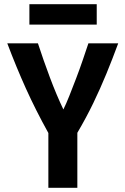

<svg xmlns="http://www.w3.org/2000/svg" viewBox="-20 -901 600 921"><path d="M212 0V-263Q151 -373 104.5 -476Q58 -579 15 -693H162Q188 -613 219.5 -529Q251 -445 284 -376Q297 -402 312.5 -441Q328 -480 345 -524.5Q362 -569 377 -613Q392 -657 404 -693H547Q519 -617 490 -546.5Q461 -476 427.5 -406.5Q394 -337 351 -264V0ZM121 -783V-881H444V-783Z"/></svg>

Font: Ubuntu Sans Mono
Style: Regular
Weight: 400
Monospace: yes
Designer: Dalton Maag Ltd
Foundry: Dalton Maag Ltd
Version: Version 1.006